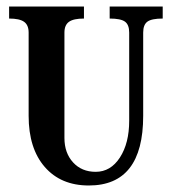

<svg xmlns="http://www.w3.org/2000/svg" viewBox="-20 -560 528 590"><path d="M420 -204Q420 10 253 10Q167 10 117.5 -47Q68 -104 68 -204V-460Q68 -483 54 -493Q40 -503 8 -503V-540H238V-503Q206 -503 192 -493Q178 -483 178 -460V-136Q178 -90 204.5 -61Q231 -32 274 -32Q320 -32 348.5 -76Q377 -120 377 -189V-460Q377 -484 364 -493.5Q351 -503 317 -503V-540H480V-503Q446 -503 433 -493.5Q420 -484 420 -460Z"/></svg>

Font: Girassol
Style: Regular
Weight: 400
Width: 3
Designer: Liam Spradlin
Version: Version 1.004